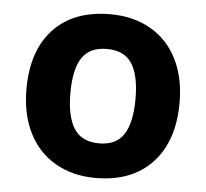

<svg xmlns="http://www.w3.org/2000/svg" viewBox="-45 -604 709 661"><g transform="rotate(5 309.5 -273.0)"><path d="M196.8 -273.9Q196.8 -192.9 223.4 -151.4Q250 -109.9 310.1 -109.9Q369.6 -109.9 395.8 -151.1Q421.9 -192.4 421.9 -273.9Q421.9 -355 395.5 -395.5Q369.1 -436 309.1 -436Q249.5 -436 223.1 -395.8Q196.8 -355.5 196.8 -273.9ZM574.2 -273.9Q574.2 -140.6 503.9 -65.4Q433.6 9.8 308.1 9.8Q229.5 9.8 169.4 -24.7Q109.4 -59.1 77.1 -123.5Q44.9 -188 44.9 -273.9Q44.9 -407.7 114.7 -481.9Q184.6 -556.2 311 -556.2Q389.6 -556.2 449.7 -522Q509.8 -487.8 542 -423.8Q574.2 -359.9 574.2 -273.9Z"/></g></svg>

Font: Zoram GWebM
Style: Bold
Weight: 700
Foundry: Ascender Corporation
Version: Version 1.000